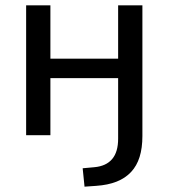

<svg xmlns="http://www.w3.org/2000/svg" viewBox="-20 -507 632 720"><path d="M297 193 290 124 334 120Q378 116 400.5 89.5Q423 63 423 13V-214H169V0H78V-487H169V-287H423V-487H514V3Q514 48 503.5 81.5Q493 115 471.5 138Q450 161 417.5 174Q385 187 340 190Z"/></svg>

Font: Nunito Sans 12pt Medium
Style: Regular
Weight: 500
Designer: Vernon Adams
Foundry: Vernon Adams
Version: Version 3.101;gftools[0.9.27]